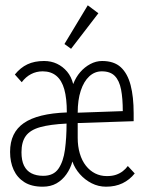

<svg xmlns="http://www.w3.org/2000/svg" viewBox="-20 -694 540 724"><path d="M141 10Q99 10 72 -7Q45 -24 31.5 -53.5Q18 -83 18 -121Q18 -158 31 -185Q44 -212 70 -230Q96 -248 136.5 -258Q177 -268 232 -270Q232 -323 222.5 -357Q213 -391 192.5 -408Q172 -425 141 -425Q117 -425 97 -414.5Q77 -404 62 -384L36 -413Q57 -439 83.5 -451.5Q110 -464 146 -464Q173 -464 195 -453.5Q217 -443 233 -424Q249 -405 256 -377Q266 -403 282.5 -422Q299 -441 320.5 -452.5Q342 -464 365 -464Q410 -464 435.5 -440.5Q461 -417 472.5 -373Q484 -329 484 -267V-237L273 -230V-174Q273 -142 281 -115Q289 -88 304 -69Q319 -50 339 -40Q359 -30 383 -30Q403 -30 417.5 -35Q432 -40 443 -48.5Q454 -57 462 -68L488 -40Q469 -16 442 -3Q415 10 380 10Q351 10 325.5 -3Q300 -16 281 -37.5Q262 -59 253 -85Q246 -59 230.5 -37Q215 -15 193 -2.5Q171 10 141 10ZM143 -31Q182 -31 200.5 -58Q219 -85 225 -130Q231 -175 231 -228Q169 -225 131.5 -214.5Q94 -204 77.5 -181.5Q61 -159 61 -120Q61 -89 70.5 -69.5Q80 -50 98.5 -40.5Q117 -31 143 -31ZM273 -269 443 -275Q443 -323 436.5 -356.5Q430 -390 413 -407.5Q396 -425 364 -425Q337 -425 316.5 -406Q296 -387 284.5 -352Q273 -317 273 -269ZM248 -510 223 -528 311 -674 351 -644Z"/></svg>

Font: Inconsolata Light
Style: Regular
Weight: 300
Designer: Raph Levien, Cyreal, Brenton Simpson
Foundry: Raph Levien, Cyreal, Google
Version: Version 3.001